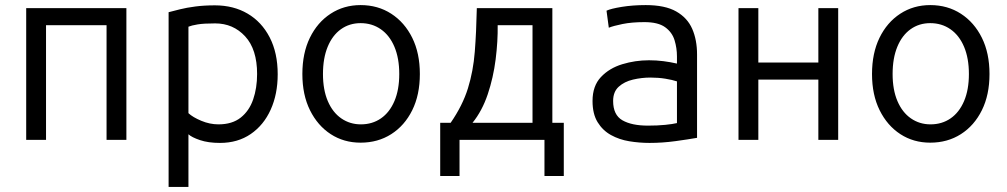

<svg xmlns="http://www.w3.org/2000/svg" viewBox="-20 -550 3960 755"><path d="M83 0V-518H477V0H399V-451H161V0Z M643 185V-502Q662 -507 688 -513.5Q714 -520 748.5 -524.5Q783 -529 825 -529Q898 -529 953.5 -496.5Q1009 -464 1040.5 -403Q1072 -342 1072 -258Q1072 -180 1044.5 -119Q1017 -58 966 -23Q915 12 845 12Q799 12 766.5 1Q734 -10 721 -22V185ZM839 -61Q893 -61 926.5 -87.5Q960 -114 975.5 -159Q991 -204 991 -259Q991 -356 944 -407Q897 -458 826 -458Q781 -458 757 -454Q733 -450 721 -445V-105Q738 -89 771.5 -75Q805 -61 839 -61Z M1398 11Q1332 11 1280.5 -22.5Q1229 -56 1199 -116.5Q1169 -177 1169 -259Q1169 -341 1198.5 -401.5Q1228 -462 1280 -496Q1332 -530 1398 -530Q1466 -530 1518.5 -496Q1571 -462 1601 -401.5Q1631 -341 1631 -259Q1631 -177 1601 -116.5Q1571 -56 1518.5 -22.5Q1466 11 1398 11ZM1399 -61Q1444 -61 1478 -84.5Q1512 -108 1531 -152.5Q1550 -197 1550 -259Q1550 -321 1531 -366Q1512 -411 1477.5 -435Q1443 -459 1398 -459Q1354 -459 1320.5 -435Q1287 -411 1268.5 -366Q1250 -321 1250 -259Q1250 -197 1269 -152.5Q1288 -108 1322 -84.5Q1356 -61 1399 -61Z M1711 142V-67H1752Q1799 -135 1820 -202.5Q1841 -270 1847 -346.5Q1853 -423 1855 -518H2152V-67H2197V142H2121V0H1787V142ZM1838 -67H2074V-451H1937Q1938 -388 1929 -316.5Q1920 -245 1898 -179.5Q1876 -114 1838 -67Z M2534 12Q2494 12 2454.5 5.5Q2415 -1 2382.5 -19Q2350 -37 2330 -69.5Q2310 -102 2310 -153Q2310 -212 2343 -247Q2376 -282 2427 -297.5Q2478 -313 2532 -313Q2561 -313 2588.5 -309.5Q2616 -306 2642 -300V-328Q2642 -361 2632.5 -392Q2623 -423 2595.5 -443Q2568 -463 2514 -463Q2464 -463 2427.5 -455.5Q2391 -448 2374 -441L2365 -508Q2382 -516 2425 -523Q2468 -530 2519 -530Q2595 -530 2639 -505Q2683 -480 2702 -436.5Q2721 -393 2721 -336V-8Q2687 -2 2636 5Q2585 12 2534 12ZM2528 -56Q2566 -56 2595.5 -59Q2625 -62 2642 -66V-230Q2624 -236 2596.5 -240.5Q2569 -245 2538 -245Q2503 -245 2469 -237Q2435 -229 2413 -209Q2391 -189 2391 -153Q2391 -98 2427.5 -77Q2464 -56 2528 -56Z M2884 0V-518H2962V-304H3198V-518H3276V0H3198V-237H2962V0Z M3638 11Q3572 11 3520.5 -22.5Q3469 -56 3439 -116.5Q3409 -177 3409 -259Q3409 -341 3438.5 -401.5Q3468 -462 3520 -496Q3572 -530 3638 -530Q3706 -530 3758.5 -496Q3811 -462 3841 -401.5Q3871 -341 3871 -259Q3871 -177 3841 -116.5Q3811 -56 3758.5 -22.5Q3706 11 3638 11ZM3639 -61Q3684 -61 3718 -84.5Q3752 -108 3771 -152.5Q3790 -197 3790 -259Q3790 -321 3771 -366Q3752 -411 3717.5 -435Q3683 -459 3638 -459Q3594 -459 3560.5 -435Q3527 -411 3508.5 -366Q3490 -321 3490 -259Q3490 -197 3509 -152.5Q3528 -108 3562 -84.5Q3596 -61 3639 -61Z"/></svg>

Font: Ubuntu Sans Mono
Style: Regular
Weight: 400
Monospace: yes
Designer: Dalton Maag Ltd
Foundry: Dalton Maag Ltd
Version: Version 1.006